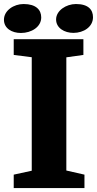

<svg xmlns="http://www.w3.org/2000/svg" viewBox="-43 -958 494 978"><path d="M331.1 -790.5C383.3 -790.5 430.7 -821.3 430.7 -870.1C430.7 -908.2 407.2 -937.5 343.8 -937.5C294.4 -937.5 242.7 -904.3 242.7 -858.9C242.7 -814.9 285.6 -790.5 331.1 -790.5ZM63.5 -790C117.2 -790 167 -820.8 167 -869.1C167 -907.7 140.6 -937.5 77.1 -937.5C26.9 -937.5 -22.9 -904.3 -22.9 -857.4C-22.9 -814 16.6 -790 63.5 -790ZM26.9 0H387.2V-68.4L294.9 -89.4V-666L381.8 -678.2V-758.3H26.9V-678.2L118.7 -666.5V-88.4L26.9 -68.4Z"/></svg>

Font: Merriweather
Style: Heavy
Weight: 900
Designer: Eben Sorkin ( eben@eyebytes.com )
Foundry: Sorkin Type Co.
Version: Version 1.003